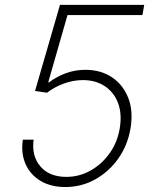

<svg xmlns="http://www.w3.org/2000/svg" viewBox="-20 -747 623 777"><path d="M244.3 9.9Q186.1 9.9 144.5 -14.7Q103 -39.4 83.6 -82.7Q64.3 -126.1 72.4 -181.8H116.1Q107.2 -115.8 143.5 -73.5Q179.7 -31.2 248.6 -31.2Q301.5 -31.2 347.1 -57.2Q392.8 -83.1 424 -127.3Q455.3 -171.5 464.5 -227.3Q474.4 -286.2 457.6 -330.3Q440.7 -374.3 403.6 -398.6Q366.5 -422.9 315.7 -422.9Q276.3 -422.9 237.6 -408.6Q198.9 -394.2 170.5 -371.8L121.8 -378.9L222.7 -727.3H563.6L556.5 -686.1H253.2L175.1 -413.7H178.6Q208.5 -436.8 246.1 -450.6Q283.7 -464.5 325.3 -464.5Q387.1 -464.5 432.4 -434.7Q477.6 -404.8 498.8 -351.4Q519.9 -297.9 508.2 -227.6Q496.8 -159.4 459 -105.8Q421.2 -52.2 365.4 -21.1Q309.7 9.9 244.3 9.9Z"/></svg>

Font: Inter UI Extra Light
Style: Italic
Weight: 200
Italic angle: -9.39999°
Designer: Rasmus Andersson
Foundry: rsms
Version: 3.2;8d6f07862